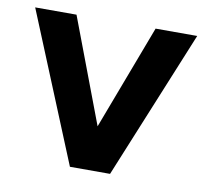

<svg xmlns="http://www.w3.org/2000/svg" viewBox="-62 -568 684 636"><g transform="rotate(10 279.5 -250.0)"><path d="M7 -500H146L279 -148L412 -500H552L347 0H212Z"/></g></svg>

Font: Oak Sans
Style: Bold
Weight: 700
Designer: Erik Kennedy, Walven
Foundry: Erik Kennedy, Walven
Version: Version 1.000